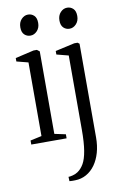

<svg xmlns="http://www.w3.org/2000/svg" viewBox="-103 -777 684 1076"><g transform="rotate(-10 239.0 -239.5)"><path d="M27.5 0V-23L92 -37V-456L26 -473V-492.5L131.5 -517H150.5L165 -506V-36.5L228.5 -23V0ZM129 -602Q109.5 -602 95.2 -615.5Q81 -629 81 -657Q81 -685.5 97.5 -703Q114 -720.5 135 -720.5H136Q155.5 -720.5 169.8 -707Q184 -693.5 184 -665Q184 -637 167.5 -619.5Q151 -602 130 -602ZM235 240Q228.5 240.5 221.5 240.2Q214.5 240 209 239.8Q203.5 239.5 202.5 239L201.5 214.5Q207.5 215 224.8 211Q242 207 255 198Q276 184 290.8 158.2Q305.5 132.5 313.2 86.5Q321 40.5 321 -33.5V-455L253.5 -472.5V-492.5L363 -517H382L392 -509.5V23.5Q392 70.5 380.8 109.8Q369.5 149 348.8 178Q328 207 299 223.2Q270 239.5 235 240ZM351.5 -602Q332 -602 317.8 -615.5Q303.5 -629 303.5 -657Q303.5 -685.5 320 -703Q336.5 -720.5 357.5 -720.5H358.5Q378 -720.5 392.2 -707Q406.5 -693.5 406.5 -665Q406.5 -637 390 -619.5Q373.5 -602 352.5 -602Z"/></g></svg>

Font: Merriweather 120pt Light
Style: Regular
Weight: 300
Version: Version 2.100